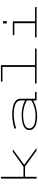

<svg xmlns="http://www.w3.org/2000/svg" viewBox="1600 -2390 801 4040"><g transform="rotate(-90 2000.0 -369.5)"><path d="M262 0V-750H300V-275H514.5L827 -500H880L553 -260.5L906 0H853L518.5 -243H300V0Z M1563 11Q1434 11 1358.5 -31.5Q1283 -74 1283 -154Q1283 -205 1322 -240.8Q1361 -276.5 1432.5 -295.2Q1504 -314 1601 -314Q1677.5 -314 1737.8 -301.5Q1798 -289 1840.5 -272Q1883 -255 1907 -242V-328Q1907 -376.5 1880.5 -406.5Q1854 -436.5 1810.2 -452.5Q1766.5 -468.5 1715 -474.2Q1663.5 -480 1613 -480Q1567.5 -480 1521 -474.2Q1474.5 -468.5 1434 -460.2Q1393.5 -452 1365 -443.8Q1336.5 -435.5 1327 -430L1308 -462Q1324.5 -469 1368.8 -481Q1413 -493 1477 -502.5Q1541 -512 1617 -512Q1674.5 -512 1732 -504.2Q1789.5 -496.5 1837.2 -477Q1885 -457.5 1914 -423.2Q1943 -389 1943 -336V-32H2084V0H1907V-72Q1886.5 -60 1840.8 -40.2Q1795 -20.5 1725.2 -4.8Q1655.5 11 1563 11ZM1577 -21Q1663.5 -21 1731.8 -38.5Q1800 -56 1845 -76.8Q1890 -97.5 1907 -108V-206Q1885 -219 1841.2 -237Q1797.5 -255 1736.2 -269Q1675 -283 1600 -283Q1515.5 -283 1452.2 -268.2Q1389 -253.5 1354 -224.8Q1319 -196 1319 -154Q1319 -105 1354.2 -75.8Q1389.5 -46.5 1448 -33.8Q1506.5 -21 1577 -21Z M2264 0V-32H2612V-718H2304V-750H2650V-32H3000V0Z M3526.5 -705H3576V-627H3526.5ZM3232.5 0V-32H3533V-468H3281V-500H3571V-32H3872V0Z"/></g></svg>

Font: Trispace Expanded Thin
Style: Regular
Weight: 100
Width: 7
Designer: Tyler Finck
Foundry: Etcetera Type Company
Version: Version 1.210; ttfautohint (v1.8.3)